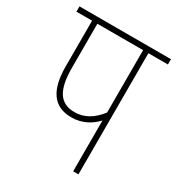

<svg xmlns="http://www.w3.org/2000/svg" viewBox="-153 -720 755 818"><g transform="rotate(30 225.0 -311.0)"><path d="M354 -596H450V-622H0V-596H77V-372C77 -259 115 -195 206 -195C262 -195 302 -222 328 -250V0H354ZM328 -596V-289C293 -244 254 -221 206 -221C130 -221 103 -277 103 -381V-596Z"/></g></svg>

Font: Noto Sans Devanagari Condensed Thin
Style: Regular
Weight: 100
Width: 3
Designer: Jelle Bosma - Monotype Design Team
Foundry: Monotype Imaging Inc.
Version: Version 2.004